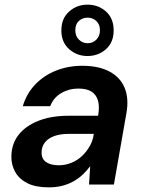

<svg xmlns="http://www.w3.org/2000/svg" viewBox="-20 -794 620 826"><path d="M190 12Q133 12 97.5 -6Q62 -24 45 -55Q28 -86 29 -123Q30 -176 60.5 -214.5Q91 -253 146 -274.5Q201 -296 275 -296H402Q409 -336 401.5 -361.5Q394 -387 373.5 -400Q353 -413 317 -413Q277 -413 243.5 -393.5Q210 -374 196 -337H78Q94 -391 131 -430Q168 -469 220.5 -490Q273 -511 334 -511Q404 -511 450.5 -486.5Q497 -462 516 -416.5Q535 -371 524 -308L470 0H363L368 -79Q354 -60 336 -43Q318 -26 295.5 -13.5Q273 -1 247 5.5Q221 12 190 12ZM233 -83Q261 -83 287 -93.5Q313 -104 333 -123Q353 -142 366.5 -166Q380 -190 383 -216L384 -218H274Q239 -218 213 -208.5Q187 -199 173 -181Q159 -163 159 -139Q158 -111 178 -97Q198 -83 233 -83ZM356 -553Q311 -553 277.5 -582.5Q244 -612 244 -663Q244 -715 277.5 -744.5Q311 -774 356 -774Q403 -774 436 -744.5Q469 -715 469 -663Q469 -612 436 -582.5Q403 -553 356 -553ZM357 -608Q379 -608 394.5 -623.5Q410 -639 410 -664Q410 -689 394.5 -703.5Q379 -718 357 -718Q335 -718 319.5 -704Q304 -690 304 -664Q304 -639 319.5 -623.5Q335 -608 357 -608Z"/></svg>

Font: DM Sans 20pt SemiBold
Style: Italic
Weight: 600
Italic angle: -10°
Version: Version 4.004;gftools[0.9.30]